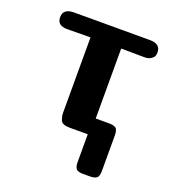

<svg xmlns="http://www.w3.org/2000/svg" viewBox="-117 -549 723 801"><g transform="rotate(20 244.5 -148.0)"><path d="M27.8 -419.9Q27.8 -458 76.2 -458H413.1Q460 -458 460 -419.9Q460 -413.1 458 -406Q456.1 -398.9 445.1 -390.9Q434.1 -382.8 416 -382.8Q333 -383.8 312 -383.8V-73.2H372.1Q392.1 -73.2 401.6 -66.2Q411.1 -59.1 411.1 -34.2V124Q411.1 147 402.1 154.5Q393.1 162.1 372.1 162.1H339.8Q326.7 162.1 318.4 158.4Q310.1 154.8 307.1 147Q304.2 139.2 303.7 134.5Q303.2 129.9 303.2 121.1V0H223.1Q206.1 0 195.6 -4.4Q185.1 -8.8 181.6 -18.8Q178.2 -28.8 177 -34.9Q175.8 -41 175.8 -51.8V-383.8L71.8 -382.8Q27.8 -382.8 27.8 -419.9Z"/></g></svg>

Font: CMU Sans Serif
Style: Bold
Weight: 700
Version: Version 0.7.0